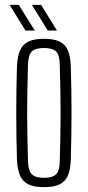

<svg xmlns="http://www.w3.org/2000/svg" viewBox="-20 -766 362 792"><path d="M161.5 6Q121.5 6 97.8 -5.2Q74 -16.5 63 -41.2Q52 -66 50 -106Q48.5 -152 47.8 -201Q47 -250 47 -299.5Q47 -349 47.8 -398Q48.5 -447 50 -493.5Q52 -534 63 -558.8Q74 -583.5 97.8 -594.8Q121.5 -606 161.5 -606Q201.5 -606 225.2 -594.8Q249 -583.5 259.8 -558.8Q270.5 -534 272 -493.5Q273.5 -447 274.2 -398.2Q275 -349.5 275 -300Q275 -250.5 274.2 -201.5Q273.5 -152.5 272 -106Q270.5 -66.5 259.8 -41.5Q249 -16.5 225.2 -5.2Q201.5 6 161.5 6ZM161.5 -32.5Q196 -32.5 210.8 -46.5Q225.5 -60.5 226.5 -98.5Q228 -156.5 229 -205.2Q230 -254 230 -300Q230 -346 229 -394.8Q228 -443.5 226.5 -501Q225.5 -539.5 211.2 -553.8Q197 -568 161.5 -568Q126 -568 111.5 -553.8Q97 -539.5 95.5 -501Q94 -443.5 93 -394.8Q92 -346 92 -299.8Q92 -253.5 93 -204.8Q94 -156 95.5 -98.5Q97 -60.5 112 -46.5Q127 -32.5 161.5 -32.5ZM177 -640 111.5 -746H149.5L215 -640ZM85 -640 19.5 -746H57.5L123.5 -640Z"/></svg>

Font: Big Shoulders Display Thin Light
Style: Regular
Weight: 300
Version: Version 2.002